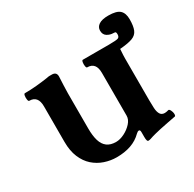

<svg xmlns="http://www.w3.org/2000/svg" viewBox="-122 -642 799 789"><g transform="rotate(-30 277.5 -247.0)"><path d="M368 17Q361 17 361 -5V-28Q361 -39 355 -39Q349 -39 342 -32Q320 -10 290 0.5Q260 11 222 11Q193 11 165 1.5Q137 -8 115 -27.5Q93 -47 80 -78Q67 -109 67 -151V-320Q67 -370 26 -370Q22 -370 20.5 -379Q19 -388 20.5 -397Q22 -406 26 -406Q54 -406 81 -408.5Q108 -411 135 -415Q143 -417 149 -417Q155 -417 160 -417Q182 -417 182 -396Q181 -372 180 -352.5Q179 -333 179 -317V-150Q179 -116 186 -92.5Q193 -69 209 -57Q225 -45 251 -45Q270 -45 291 -55.5Q312 -66 327 -82.5Q342 -99 342 -117V-320Q342 -370 301 -370Q297 -370 295.5 -379Q294 -388 295.5 -397Q297 -406 301 -406H432Q445 -406 451.5 -405Q458 -404 458 -399Q457 -376 455.5 -357Q454 -338 454 -323V-125Q454 -106 455 -88Q456 -70 462.5 -59Q469 -48 484 -48Q489 -48 493 -49Q497 -50 501 -51Q505 -52 508 -48Q511 -44 514 -35Q516 -28 515.5 -22Q515 -16 512 -15Q499 -13 475.5 -8Q452 -3 436 0Q423 3 408.5 6.5Q394 10 380 15Q377 16 374 16.5Q371 17 368 17ZM344 -368V-406H425Q461 -406 469 -409.5Q477 -413 477 -426Q477 -433 475 -435.5Q473 -438 465 -438Q449 -438 435.5 -446.5Q422 -455 422 -474Q422 -491 437 -501Q452 -511 482 -511Q521 -511 536 -497Q551 -483 551 -454Q551 -422 543.5 -404Q536 -386 516 -378.5Q496 -371 458 -368Q451 -368 443 -368Q435 -368 424 -368Z"/></g></svg>

Font: Junicode VF
Style: Regular
Weight: 400
Designer: Peter S. Baker
Version: Version 2.213